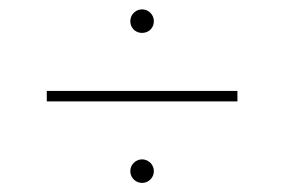

<svg xmlns="http://www.w3.org/2000/svg" viewBox="-20 -492 614 415"><path d="M493.2 -272.9H81.1V-295.4H493.2ZM261.7 -122.1Q261.7 -128.9 265.1 -134.8Q268.6 -140.6 274.4 -144Q280.3 -147.5 287.1 -147.5Q293.9 -147.5 299.8 -144Q305.7 -140.6 309.1 -134.8Q312.5 -128.9 312.5 -122.1Q312.5 -115.2 309.1 -109.4Q305.7 -103.5 299.8 -100.1Q293.9 -96.7 287.1 -96.7Q280.3 -96.7 274.4 -100.1Q268.6 -103.5 265.1 -109.4Q261.7 -115.2 261.7 -122.1ZM261.7 -446.3Q261.7 -453.1 265.1 -459Q268.6 -464.8 274.4 -468.3Q280.3 -471.7 287.1 -471.7Q293.9 -471.7 299.8 -468.3Q305.7 -464.8 309.1 -459Q312.5 -453.1 312.5 -446.3Q312.5 -439 309.1 -433.1Q305.7 -427.2 299.8 -424.1Q293.9 -420.9 287.1 -420.9Q280.3 -420.9 274.4 -424.1Q268.6 -427.2 265.1 -433.1Q261.7 -439 261.7 -446.3Z"/></svg>

Font: Intratopia Thin
Style: Regular
Weight: 100
Designer: Rasmus Andersson
Foundry: rsms
Version: Version 3.000;Glyphs 3.2.3 (3260)